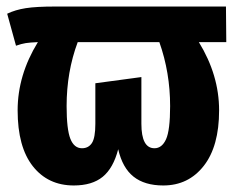

<svg xmlns="http://www.w3.org/2000/svg" viewBox="-20 -551 722 588"><path d="M589 -422Q651 -321 651 -213Q651 -103 604 -43Q557 17 480 17Q423 17 389 -10Q355 -37 342 -94Q327 -36 294.5 -9.5Q262 17 206 17Q127 17 80.5 -42Q34 -101 34 -213Q34 -321 96 -422Q72 -421 59 -419Q46 -417 29 -411L2 -509Q27 -521 59 -526Q91 -531 149 -531H672L673 -422ZM468 -422H218Q184 -331 184 -226Q184 -155 195.5 -126Q207 -97 231 -97Q251 -97 261.5 -113Q272 -129 272 -172V-296L413 -315V-172Q413 -97 453 -97Q476 -97 488.5 -124.5Q501 -152 501 -226Q501 -329 468 -422Z"/></svg>

Font: Fira Sans Condensed
Style: Bold
Weight: 700
Width: 3
Designer: bBox Type GmbH & Carrois Corporate GbR & Edenspiekermann AG
Foundry: bBox Type GmbH & Carrois Corporate GbR & Edenspiekermann AG
Version: Version 4.301